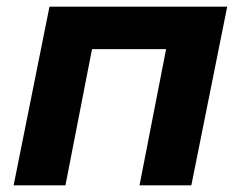

<svg xmlns="http://www.w3.org/2000/svg" viewBox="-20 -558 725 578"><path d="M129 -538 21 0H177L257 -410H480L400 0H556L664 -538Z"/></svg>

Font: AWKNG-Font
Style: Bold Italic
Weight: 700
Italic angle: -11.3°
Designer: Awakening Church
Foundry: Awakening Church
Version: Version 1.700;PS 001.700;hotconv 1.0.88;makeotf.lib2.5.64775